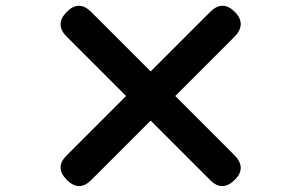

<svg xmlns="http://www.w3.org/2000/svg" viewBox="-20 -714 1040 664"><path d="M710 -506 791 -587C819 -615 820 -645 792 -673C764 -701 735 -701 707 -673L501 -467L295 -673C267 -701 239 -701 211 -673C183 -645 182 -616 210 -588L416 -382L210 -176C182 -148 183 -120 211 -92C239 -64 267 -63 295 -91L501 -297L707 -91C735 -63 764 -64 792 -92C820 -120 819 -149 791 -177L710 -258L586 -382Z"/></svg>

Font: GenSenRounded2 TW H
Style: Regular
Weight: 900
Version: Version 2.100;PS 2.1;hotconv 16.6.51;makeotf.lib2.5.65220 DE